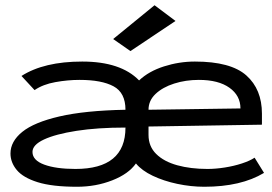

<svg xmlns="http://www.w3.org/2000/svg" viewBox="-20 -702 1040 733"><path d="M274 11Q179 11 123.5 -6.5Q68 -24 44 -53Q20 -82 20 -116Q20 -162 65 -198.5Q110 -235 207 -257.5Q304 -280 459 -283Q459 -348 413.5 -372.5Q368 -397 284 -397Q239 -397 191.5 -388.5Q144 -380 112 -358L62 -412Q148 -467 294 -467Q441 -467 511 -395Q548 -430 606 -448.5Q664 -467 724 -467Q861 -467 920.5 -414Q980 -361 980 -268V-226L547 -219V-187Q547 -143 576.5 -114Q606 -85 657 -71Q708 -57 772 -57Q803 -57 838 -62.5Q873 -68 903.5 -78Q934 -88 952 -100L988 -42Q900 11 760 11Q709 11 657 0Q605 -11 563 -31Q521 -51 499 -78Q471 -38 408.5 -13.5Q346 11 274 11ZM547 -283 898 -288Q898 -337 856 -367Q814 -397 739 -397Q689 -397 645 -383Q601 -369 574 -343.5Q547 -318 547 -283ZM268 -57Q459 -57 459 -215Q352 -215 272 -202.5Q192 -190 148 -169.5Q104 -149 104 -122Q104 -90 149 -73.5Q194 -57 268 -57ZM478 -507 412 -553 570 -682 650 -622Z"/></svg>

Font: Inconsolata UltraExpanded Thin
Style: Regular
Weight: 100
Width: 9
Monospace: yes
Designer: Raph Levien, Cyreal, Brenton Simpson
Foundry: Raph Levien, Cyreal, Google
Version: Version 3.100; ttfautohint (v1.8.4.7-5d5b)